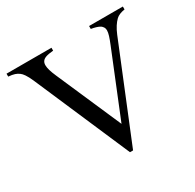

<svg xmlns="http://www.w3.org/2000/svg" viewBox="-148 -825 1020 1003"><g transform="rotate(-30 361.5 -323.0)"><path d="M710 -644.5Q674.8 -639.2 657.2 -622.6Q644.5 -610.4 632.8 -592.3Q621.1 -574.2 610.8 -549.3L380.4 15.6H361.8L114.7 -556.2Q107.4 -573.2 101.3 -584.7Q95.2 -596.2 89.8 -604Q84.5 -611.8 80.1 -616.5Q75.7 -621.1 71.3 -624.5Q60.1 -633.3 45.9 -637.9Q31.7 -642.6 8.3 -644.5V-662.1H279.3V-644.5Q250 -642.1 234.1 -636.5Q218.3 -630.9 211.9 -620.6Q206.1 -611.8 206.1 -598.6Q206.1 -585.4 211.4 -567.1Q216.8 -548.8 228 -523.4L397.5 -134.8L553.7 -519.5Q564.5 -545.9 570.3 -564.5Q576.2 -583 576.2 -596.2Q576.2 -606.9 571.8 -614.3Q569.3 -618.2 565.7 -622.3Q562 -626.5 554.7 -630.4Q547.4 -634.3 535.6 -637.9Q523.9 -641.6 506.3 -644.5V-662.1H710Z"/></g></svg>

Font: Tai Heritage Pro
Style: Regular
Weight: 400
Designer: Faah Baccam, Walt Agee, Victor Gaultney, Annie Olsen
Foundry: SIL International
Version: Version 2.600